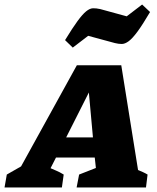

<svg xmlns="http://www.w3.org/2000/svg" viewBox="-87 -827 692 847"><path d="M522 -77Q534 -72 544 -67.5Q554 -63 564 -57L557 0H251L262 -57L336 -86L331 -132H160L136 -85Q151 -78 162.5 -73.5Q174 -69 194 -57L186 0H-67L-57 -57L6 -93L252 -539H448ZM205 -221H323L305 -419ZM234 -617 200 -650Q233 -704 255 -734Q277 -764 293 -777Q309 -790 323 -790.5Q337 -791 355 -787L472 -755L540 -807L575 -774Q542 -718 519.5 -687.5Q497 -657 480.5 -645Q464 -633 450 -633Q436 -633 420 -637L302 -669Z"/></svg>

Font: Piazzolla SC ExtraBold
Style: Italic
Weight: 800
Italic angle: -11.3°
Designer: Juan Pablo del Peral
Foundry: Huerta Tipografica
Version: Version 1.330